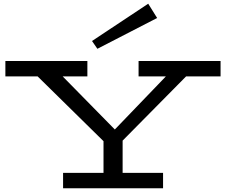

<svg xmlns="http://www.w3.org/2000/svg" viewBox="-20 -1015 1217 1035"><path d="M641 -257V-83H859V0H320V-83H538V-254L183 -603H9V-686H451V-603H318L599 -317L874 -603H727V-686H1169V-603H983ZM505 -752 827 -918 779 -995 476 -794Z"/></svg>

Font: BioRhyme Expanded
Style: Regular
Weight: 400
Width: 7
Designer: Aoife Mooney
Foundry: Aoife Mooney Type
Version: Version 1.000